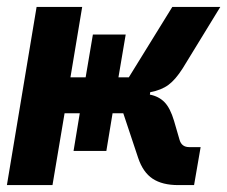

<svg xmlns="http://www.w3.org/2000/svg" viewBox="-32 -536 658 556"><path d="M199 -208H155L120 0H-12L74 -516H206L172 -312H216L237 -436H332L311 -312H341L467 -516H606L497 -338Q476 -305 455.5 -290Q435 -275 403 -269L402 -262Q428 -257 444.5 -240Q461 -223 472 -186L488 -131Q494 -110 516 -110H549L530 0H484Q438 0 410 -18.5Q382 -37 368 -79L325 -208H294L276 -99H181Z"/></svg>

Font: iA Writer Mono V
Style: Regular
Weight: 400
Italic angle: -9.5°
Designer: Mike Abbink, Paul van der Laan, Pieter van Rosmalen
Foundry: Bold Monday
Version: Version 2.000